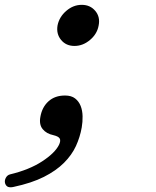

<svg xmlns="http://www.w3.org/2000/svg" viewBox="-25 -550 645 794"><path d="M31 223Q18 226 9 223Q0 220 -4 208Q-7 197 -1 185.5Q5 174 17 171Q96 152 149 117.5Q202 83 219 49Q227 32 222 23Q217 14 196 9Q167 3 151.5 -16Q136 -35 142 -67Q149 -107 175.5 -131Q202 -155 244 -155Q270 -155 285.5 -143Q301 -131 308.5 -112Q316 -93 316.5 -69.5Q317 -46 313 -23Q306 17 289 54Q272 91 239.5 123.5Q207 156 156.5 181.5Q106 207 31 223ZM213 -445Q220 -480 249 -505Q278 -530 313 -530Q348 -530 369 -505Q390 -480 383 -445Q377 -410 347.5 -385Q318 -360 283 -360Q248 -360 227.5 -385Q207 -410 213 -445Z"/></svg>

Font: Maple Mono
Style: Italic
Weight: 400
Italic angle: -10°
Monospace: yes
Designer: subframe7536
Version: Version 7.300